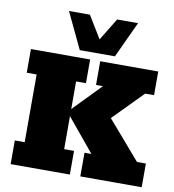

<svg xmlns="http://www.w3.org/2000/svg" viewBox="-88 -880 869 958"><g transform="rotate(10 347.0 -401.5)"><path d="M30 0V-120H80V-463H30V-583H330V-463H280V-323L416 -463H381V-583H675V-463H630L454 -284V-346L649 -120H694V0H383V-120H418L280 -287V-120H330V0ZM271 -620 184 -803H290L359 -690L428 -803H534L449 -620Z"/></g></svg>

Font: Rokkitt Black
Style: Regular
Weight: 900
Designer: Vernon Adams
Foundry: Vernon Adams
Version: Version 3.103